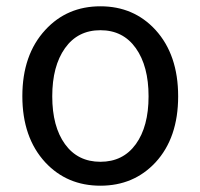

<svg xmlns="http://www.w3.org/2000/svg" viewBox="-20 -577 637 610"><path d="M124 -61Q51 -140 51 -271.5Q51 -403 124 -482Q193 -557 299 -557Q405 -557 474 -482Q546 -403 546 -271Q546 -139 474 -61Q405 13 299 13Q193 13 124 -61ZM186.5 -119Q227 -63 299 -63Q371 -63 411.5 -119Q452 -175 452 -271Q452 -367 411.5 -424Q371 -481 299 -481Q227 -481 186.5 -424Q146 -367 146 -271Q146 -175 186.5 -119Z"/></svg>

Font: Resource Han Rounded CN
Style: Regular
Weight: 400
Designer: Cyano Hao (round all glyphs); Ryoko NISHIZUKA  (kana, bopomofo & ideographs); Paul D. Hunt (Latin, Greek & Cyrillic); Sa
Foundry: Cyano Hao
Version: 0.990